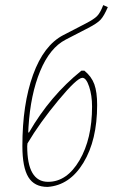

<svg xmlns="http://www.w3.org/2000/svg" viewBox="-20 -730 447 755"><path d="M167 5Q115 5 91.5 -33.5Q68 -72 68 -156Q68 -320 110 -436Q152 -552 229 -592L316 -637Q349 -654 361.5 -666.5Q374 -679 386 -710L404 -702Q389 -667 375.5 -652.5Q362 -638 327 -620L238 -574Q176 -542 138 -450.5Q100 -359 92 -230L91 -209H94Q177 -353 300 -452H312Q340 -429 351 -398.5Q362 -368 362 -317Q362 -179 308 -90Q254 -1 167 5ZM87 -155Q87 -15 169 -15Q243 -15 292.5 -99.5Q342 -184 342 -311Q342 -355 330.5 -389.5Q319 -424 304 -424Q283 -424 209.5 -335.5Q136 -247 88 -166Z"/></svg>

Font: Alegreya Sans SC Thin
Style: Italic
Weight: 100
Italic angle: -7°
Designer: Juan Pablo del Peral
Foundry: Huerta Tipografica
Version: Version 2.007